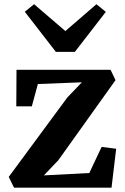

<svg xmlns="http://www.w3.org/2000/svg" viewBox="-20 -870 580 890"><path d="M292 -418 359.5 -488.5 155.5 -480.5 127.5 -377H55.5L56.5 -546.5H492.5L515.5 -498.5L250.5 -127.5L183.5 -57L394 -68L451 -189L518.5 -180.5L497 0H45L20.5 -50ZM95 -815.5 138 -850.5 283 -726 427 -850.5 470.5 -815 327 -629.5H239Z"/></svg>

Font: Merriweather Text
Style: Bold
Weight: 700
Designer: Eben Sorkin
Foundry: Eben Sorkin
Version: Version 2.100